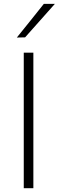

<svg xmlns="http://www.w3.org/2000/svg" viewBox="-20 -990 308 1010"><path d="M105 0V-713H155.5V0ZM68.5 -792.5Q104.5 -837 140 -881.2Q175.5 -925.5 210.5 -969.5H268.5Q229 -925 190 -881.2Q151 -837.5 112 -793.5Z"/></svg>

Font: Commissioner ExtraLight
Style: Regular
Weight: 200
Designer: Kostas Bartsokas
Foundry: Kostas Bartsokas
Version: Version 1.000; ttfautohint (v1.8.3)